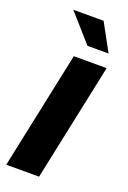

<svg xmlns="http://www.w3.org/2000/svg" viewBox="-139 -738 523 786"><g transform="rotate(20 122.5 -345.0)"><path d="M105 -512H248L140 0H-3ZM38 -690H170L235 -571H143Z"/></g></svg>

Font: Decalotype
Style: Bold Italic
Weight: 700
Italic angle: -12°
Designer: Alfredo Marco Pradil
Foundry: Alfredo Marco Pradil
Version: Version 1.0